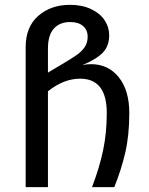

<svg xmlns="http://www.w3.org/2000/svg" viewBox="-20 -773 616 793"><path d="M514 -306Q514 -213 497 -141Q480 -69 452 0H360Q391 -81 406 -153Q421 -225 421 -306Q421 -448 311 -448Q243 -448 178 -396V0H86V-578Q86 -662 138 -707.5Q190 -753 269 -753Q319 -753 356 -735.5Q393 -718 412 -689.5Q431 -661 431 -627Q431 -583 404.5 -555.5Q378 -528 320 -504Q336 -508 356 -508Q427 -508 470.5 -454Q514 -400 514 -306ZM235 -507Q279 -533 299 -547.5Q319 -562 330.5 -579.5Q342 -597 342 -622Q342 -649 323 -665.5Q304 -682 270 -682Q227 -682 202.5 -655Q178 -628 178 -572V-473L211 -493Q227 -503 235 -507Z"/></svg>

Font: Fira GO
Style: Regular
Weight: 400
Designer: Carrois Corporate
Foundry: Carrois Corporate GbR
Version: Version 0.300